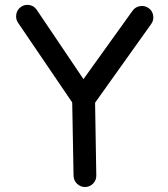

<svg xmlns="http://www.w3.org/2000/svg" viewBox="-20 -709 678 775"><path d="M323.7 45.9Q304.7 45.9 291 32.7Q277.3 19.5 276.9 0.5L271.5 -295.4L53.2 -616.7Q42.5 -632.3 45.7 -651.1Q48.8 -669.9 64 -680.7Q79.6 -691.9 98.4 -688.7Q117.2 -685.5 127.9 -669.9L316.9 -389.6L514.6 -665Q525.4 -680.7 544.4 -684.1Q563.5 -687.5 579.1 -676.8Q594.7 -666.5 598.1 -647.5Q601.6 -628.4 590.8 -612.8L363.8 -294.4L368.7 -1Q369.1 18.1 356 31.7Q342.8 45.4 323.7 45.9Z"/></svg>

Font: Mikhak-DS2-FD Medium
Style: Regular
Weight: 500
Designer: Amin Abedi
Version: Version 3.4